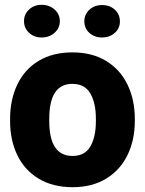

<svg xmlns="http://www.w3.org/2000/svg" viewBox="-20 -769 602 799"><path d="M153 -749Q185 -749 207 -729.5Q229 -710 229 -681Q229 -652 207 -632.5Q185 -613 153 -613Q122 -613 101 -632.5Q80 -652 80 -681Q80 -710 101 -729.5Q122 -749 153 -749ZM405 -748Q437 -748 458 -728.5Q479 -709 479 -680Q479 -651 457.5 -632Q436 -613 405 -613Q373 -613 352 -632Q331 -651 331 -680Q331 -709 352 -728.5Q373 -748 405 -748ZM281 -551Q363 -551 421.5 -515.5Q480 -480 510.5 -417Q541 -354 541 -275V-265Q541 -186 510.5 -123.5Q480 -61 421.5 -25.5Q363 10 282 10Q200 10 141 -25.5Q82 -61 52 -123.5Q22 -186 22 -265V-275Q22 -354 52 -417Q82 -480 140.5 -515.5Q199 -551 281 -551ZM282 -120Q333 -120 356 -159.5Q379 -199 379 -265V-275Q379 -340 356 -380Q333 -420 281 -420Q185 -420 185 -275V-265Q185 -120 282 -120Z"/></svg>

Font: Freesentation 9 Black
Style: Regular
Weight: 900
Designer: glyphs from Roboto by Christian Robertson / Hangul glyphs from Noto Sans CJK(Source Han Sans) by Jang Soo-young and Kang
Foundry: PT&
Version: Version 2.001